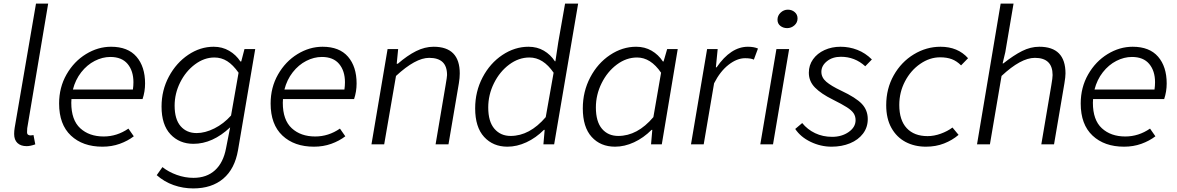

<svg xmlns="http://www.w3.org/2000/svg" viewBox="-20 -806 6574 1072"><path d="M59 -58Q59 -75 62 -93L181 -786H249L132 -90Q131 -84 131 -67Q131 -58 136.5 -54Q142 -50 150 -50Q157 -50 167 -52L177 0Q149 10 129 10Q96 10 77.5 -7.5Q59 -25 59 -58Z M310 -228Q310 -318 351.5 -390.5Q393 -463 460 -504Q527 -545 600 -545Q694 -545 742 -489.5Q790 -434 790 -340Q790 -295 776 -253H379Q378 -245 378 -232Q378 -136 428 -90Q478 -44 559 -44Q633 -44 697 -88L727 -45Q693 -19 648.5 -3Q604 13 552 13Q442 13 376 -49Q310 -111 310 -228ZM722 -306Q725 -327 725 -347Q725 -410 692.5 -449Q660 -488 596 -488Q552 -488 509 -466Q466 -444 433.5 -402.5Q401 -361 387 -306Z M855 172 887 127Q921 154 967 170.5Q1013 187 1060 187Q1134 187 1180.5 144.5Q1227 102 1242 22L1265 -95Q1167 -3 1060 -3Q982 -3 932 -56Q882 -109 882 -211Q882 -302 923 -378.5Q964 -455 1031 -500Q1098 -545 1173 -545Q1221 -545 1259.5 -522.5Q1298 -500 1322 -463H1327L1345 -532H1405L1309 32Q1291 137 1226.5 191.5Q1162 246 1059 246Q1002 246 949.5 227.5Q897 209 855 172ZM1270 -161 1312 -400Q1281 -444 1248.5 -464.5Q1216 -485 1177 -485Q1120 -485 1068.5 -446.5Q1017 -408 986 -346Q955 -284 955 -216Q955 -140 988.5 -101.5Q1022 -63 1078 -63Q1125 -63 1177 -89Q1229 -115 1270 -161Z M1491 -228Q1491 -318 1532.5 -390.5Q1574 -463 1641 -504Q1708 -545 1781 -545Q1875 -545 1923 -489.5Q1971 -434 1971 -340Q1971 -295 1957 -253H1560Q1559 -245 1559 -232Q1559 -136 1609 -90Q1659 -44 1740 -44Q1814 -44 1878 -88L1908 -45Q1874 -19 1829.5 -3Q1785 13 1733 13Q1623 13 1557 -49Q1491 -111 1491 -228ZM1903 -306Q1906 -327 1906 -347Q1906 -410 1873.5 -449Q1841 -488 1777 -488Q1733 -488 1690 -466Q1647 -444 1614.5 -402.5Q1582 -361 1568 -306Z M2144 -532H2203L2195 -450H2201Q2254 -496 2303 -520.5Q2352 -545 2401 -545Q2547 -545 2547 -396Q2547 -371 2542 -341L2484 0H2412L2468 -331Q2476 -377 2476 -387Q2476 -436 2451 -459.5Q2426 -483 2376 -483Q2300 -483 2191 -382L2125 0H2054Z M2633 -201Q2633 -295 2674.5 -374Q2716 -453 2785 -499Q2854 -545 2931 -545Q2979 -545 3016.5 -523Q3054 -501 3078 -464H3081L3097 -570L3135 -786H3208L3074 0H3014L3021 -81H3017Q2972 -36 2919 -11.5Q2866 13 2813 13Q2733 13 2683 -41.5Q2633 -96 2633 -201ZM3027 -152 3071 -400Q3013 -485 2936 -485Q2876 -485 2823 -445.5Q2770 -406 2738 -341.5Q2706 -277 2706 -206Q2706 -127 2740.5 -87Q2775 -47 2831 -47Q2937 -47 3027 -152Z M3234 -201Q3234 -295 3275.5 -374Q3317 -453 3386 -499Q3455 -545 3532 -545Q3580 -545 3618 -523Q3656 -501 3681 -463H3685L3705 -532H3764L3675 0H3615L3622 -81H3618Q3573 -36 3520 -11.5Q3467 13 3414 13Q3333 13 3283.5 -41.5Q3234 -96 3234 -201ZM3628 -152 3671 -400Q3613 -485 3537 -485Q3477 -485 3424 -445.5Q3371 -406 3339 -341.5Q3307 -277 3307 -206Q3307 -127 3341 -87Q3375 -47 3432 -47Q3539 -47 3628 -152Z M3928 -532H3987L3977 -430H3981Q4060 -545 4156 -545Q4189 -545 4212 -535L4189 -473Q4173 -481 4140 -481Q4095 -481 4048 -444.5Q4001 -408 3967 -341L3909 0H3838Z M4315 -532H4386L4296 0H4225ZM4321 -696Q4321 -719 4338.5 -735.5Q4356 -752 4379 -752Q4401 -752 4417 -738.5Q4433 -725 4433 -703Q4433 -680 4415.5 -664.5Q4398 -649 4375 -649Q4353 -649 4337 -661.5Q4321 -674 4321 -696Z M4420 -86 4459 -119Q4488 -83 4531 -62.5Q4574 -42 4626 -42Q4680 -42 4718.5 -69Q4757 -96 4757 -135Q4757 -157 4746 -173.5Q4735 -190 4708.5 -207Q4682 -224 4630 -250Q4565 -282 4530.5 -317Q4496 -352 4496 -400Q4496 -442 4519.5 -475Q4543 -508 4583.5 -526.5Q4624 -545 4673 -545Q4722 -545 4767 -527.5Q4812 -510 4848 -474L4811 -436Q4753 -489 4675 -489Q4628 -489 4597 -464Q4566 -439 4566 -405Q4566 -373 4593.5 -349.5Q4621 -326 4676 -300Q4759 -261 4792 -226Q4825 -191 4825 -141Q4825 -95 4798.5 -60Q4772 -25 4726 -6Q4680 13 4623 13Q4562 13 4506 -14Q4450 -41 4420 -86Z M4928 -219Q4928 -311 4970 -385.5Q5012 -460 5082 -502.5Q5152 -545 5231 -545Q5328 -545 5385 -481L5346 -441Q5322 -465 5294.5 -475.5Q5267 -486 5229 -486Q5171 -486 5118 -449.5Q5065 -413 5033 -352Q5001 -291 5001 -220Q5001 -135 5042.5 -90.5Q5084 -46 5159 -46Q5195 -46 5232.5 -59.5Q5270 -73 5298 -94L5332 -53Q5297 -23 5251 -5Q5205 13 5150 13Q5086 13 5036 -13.5Q4986 -40 4957 -92Q4928 -144 4928 -219Z M5567 -786H5639L5593 -515L5578 -452H5582Q5639 -497 5686.5 -521Q5734 -545 5783 -545Q5929 -545 5929 -396Q5929 -377 5923 -341L5865 0H5794L5850 -331Q5857 -371 5857 -387Q5857 -483 5758 -483Q5680 -483 5572 -382L5507 0H5435Z M6014 -228Q6014 -318 6055.5 -390.5Q6097 -463 6164 -504Q6231 -545 6304 -545Q6398 -545 6446 -489.5Q6494 -434 6494 -340Q6494 -295 6480 -253H6083Q6082 -245 6082 -232Q6082 -136 6132 -90Q6182 -44 6263 -44Q6337 -44 6401 -88L6431 -45Q6397 -19 6352.5 -3Q6308 13 6256 13Q6146 13 6080 -49Q6014 -111 6014 -228ZM6426 -306Q6429 -327 6429 -347Q6429 -410 6396.5 -449Q6364 -488 6300 -488Q6256 -488 6213 -466Q6170 -444 6137.5 -402.5Q6105 -361 6091 -306Z"/></svg>

Font: Nebula Sans Book
Style: Regular
Weight: 400
Italic angle: -9°
Designer: Paul D. Hunt for Adobe (as Source Sans)
Foundry: Nebula Entertainment & Broadcasting LLC
Version: Version 1.010